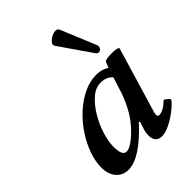

<svg xmlns="http://www.w3.org/2000/svg" viewBox="-207 -794 905 905"><g transform="rotate(-45 246.0 -341.0)"><path d="M109 13Q71 13 48 -14Q25 -41 25 -86Q25 -126 41 -171Q57 -216 85.5 -259Q114 -302 151.5 -336.5Q189 -371 231.5 -391.5Q274 -412 319 -412Q353 -412 382 -394L392 -421Q394 -427 409 -429.5Q424 -432 442 -432Q460 -432 472.5 -429Q485 -426 483 -420L387 -99Q383 -84 383 -79Q383 -67 394 -67Q421 -67 457 -102Q460 -104 467.5 -98.5Q475 -93 481 -86.5Q487 -80 484 -77Q467 -56 439 -35Q411 -14 382 -0.5Q353 13 334 13Q289 13 289 -36Q289 -44 290.5 -53.5Q292 -63 297 -78L307 -109L302 -112Q187 13 109 13ZM163 -54Q179 -54 203.5 -71Q228 -88 254.5 -116.5Q281 -145 302 -181Q327 -224 342 -270L366 -346Q345 -371 305 -371Q272 -371 241.5 -344.5Q211 -318 186.5 -277Q162 -236 148.5 -192Q135 -148 135 -113Q135 -54 163 -54ZM419 -508Q423 -498 418 -488.5Q413 -479 403 -477.5Q393 -476 384 -490L277 -645Q269 -655 277 -666.5Q285 -678 299.5 -686Q314 -694 327.5 -694.5Q341 -695 346 -684Z"/></g></svg>

Font: Junicode SmExp
Style: Bold Italic
Weight: 700
Width: 6
Italic angle: -11°
Designer: Peter S. Baker
Version: Version 2.205; ttfautohint (v1.8.4)